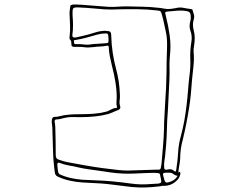

<svg xmlns="http://www.w3.org/2000/svg" viewBox="-20 -790 1040 844"><path d="M764 -30Q766 -32 767 -34Q768 -36 770 -34Q773 -33 773 -27Q771 -14 764 -4Q738 28 697 27Q693 26 689.5 27.5Q686 29 682 29Q651 33 620.5 34Q590 35 559 32Q532 29 505.5 25.5Q479 22 452 19Q424 16 396.5 15Q369 14 341 12Q313 10 286 4Q259 -2 233 -14Q222 -20 221 -32Q214 -82 213 -131.5Q212 -181 210 -230Q209 -239 208 -247.5Q207 -256 208 -266Q210 -270 212 -273Q214 -276 218 -276Q232 -276 246 -280Q260 -284 274 -285Q290 -287 305.5 -287.5Q321 -288 337 -288Q364 -288 391.5 -290Q419 -292 446 -299Q451 -300 456 -302.5Q461 -305 465 -307Q471 -310 476.5 -312.5Q482 -315 488 -315Q496 -315 494 -321Q491 -331 492 -341Q493 -351 493 -361Q493 -396 487 -431.5Q481 -467 472 -501Q467 -521 463 -541.5Q459 -562 458 -583Q458 -591 449 -589Q435 -586 420 -585.5Q405 -585 391 -583Q381 -582 372 -581.5Q363 -581 354 -582Q341 -584 329 -584Q317 -584 305 -584Q293 -584 294 -596Q294 -602 293 -607.5Q292 -613 287 -617Q285 -620 285.5 -623.5Q286 -627 286 -631Q289 -654 288 -678Q287 -702 286 -725Q285 -735 286.5 -744Q288 -753 289 -763Q290 -767 293 -768Q296 -769 300 -770Q310 -770 320 -770Q330 -770 340 -769Q369 -767 398 -764.5Q427 -762 456 -760Q476 -759 496.5 -760.5Q517 -762 537 -762Q572 -761 606 -760.5Q640 -760 674 -756Q688 -755 702 -752Q716 -749 731 -751Q736 -752 741 -752.5Q746 -753 751 -754Q769 -759 786.5 -755.5Q804 -752 821 -750Q826 -749 827 -744Q830 -735 832.5 -725.5Q835 -716 832 -706Q825 -683 831 -659Q836 -641 836 -623.5Q836 -606 833 -588Q830 -573 831 -562Q834 -531 830.5 -500Q827 -469 824 -438Q822 -407 819 -376.5Q816 -346 811 -315Q800 -245 784 -178Q772 -136 772 -92Q771 -77 768 -62Q765 -47 764 -30ZM432 -654Q435 -654 438.5 -654.5Q442 -655 446 -654Q460 -654 464.5 -650Q469 -646 469 -632Q470 -595 475.5 -558Q481 -521 491 -484Q498 -458 502 -430.5Q506 -403 507 -375Q508 -362 506 -349Q504 -336 508 -324Q512 -312 501 -307Q490 -303 479 -298Q468 -293 457 -289Q427 -281 396 -278Q365 -275 334 -275Q317 -275 299.5 -275.5Q282 -276 265 -272Q256 -270 246.5 -267.5Q237 -265 228 -265Q220 -265 220 -255Q221 -249 222 -243.5Q223 -238 223 -232Q224 -201 224.5 -170.5Q225 -140 225 -108Q225 -93 236 -89Q247 -85 259 -81.5Q271 -78 283 -76Q320 -69 357 -62.5Q394 -56 431 -51Q464 -47 497.5 -43Q531 -39 565 -41Q588 -42 612 -42.5Q636 -43 659 -44Q679 -44 683 -45Q687 -46 690 -70Q693 -108 696.5 -147Q700 -186 701 -224Q701 -253 703 -281Q705 -309 706 -337Q711 -403 712 -470Q712 -496 712.5 -521Q713 -546 714 -571Q715 -593 714 -614Q713 -635 708 -655Q704 -672 700.5 -689.5Q697 -707 692 -724Q689 -736 686 -739.5Q683 -743 671 -744Q628 -749 586 -749.5Q544 -750 502 -749Q470 -747 438 -749Q411 -751 384.5 -753.5Q358 -756 331 -757Q307 -759 302.5 -753.5Q298 -748 299 -728V-722Q301 -700 301 -678.5Q301 -657 298 -635Q298 -625 307 -625Q310 -625 313.5 -625.5Q317 -626 321 -627Q337 -631 353 -634.5Q369 -638 384 -643Q396 -647 407.5 -650Q419 -653 432 -654ZM737 -741Q734 -741 730.5 -740.5Q727 -740 723 -740Q709 -739 707 -736.5Q705 -734 709 -720Q720 -677 726 -633.5Q732 -590 727 -545Q726 -535 725.5 -524.5Q725 -514 725 -503Q726 -469 724.5 -434.5Q723 -400 721 -365Q720 -339 718.5 -313Q717 -287 715 -261Q714 -226 712.5 -190Q711 -154 707 -118Q706 -102 703 -85Q700 -68 702 -51Q703 -43 712 -44Q720 -46 728 -46Q736 -46 743 -40Q750 -35 752 -36Q754 -37 755 -46Q761 -83 763 -119.5Q765 -156 775 -192Q784 -225 790 -258.5Q796 -292 800 -326Q804 -359 806.5 -392.5Q809 -426 813 -459Q818 -495 816.5 -531.5Q815 -568 821 -604Q826 -631 817 -655Q813 -666 813.5 -677.5Q814 -689 817 -699Q820 -710 818 -724Q817 -738 802 -741Q786 -744 770 -743.5Q754 -743 737 -741ZM386 -596Q401 -597 416 -598Q431 -599 445 -600Q450 -600 453.5 -601.5Q457 -603 457 -609Q457 -615 457 -620.5Q457 -626 456 -632Q456 -645 443 -643Q426 -643 408 -638Q384 -631 360 -624.5Q336 -618 311 -614Q303 -614 305 -609Q306 -605 306 -600.5Q306 -596 313 -596Q331 -597 349 -594.5Q367 -592 386 -596ZM642 19Q650 18 659.5 18Q669 18 677 17Q686 15 688 12Q690 9 688 0Q687 -5 686 -10Q685 -15 684 -20Q684 -28 675 -29Q660 -31 645 -30Q630 -29 615 -29Q591 -28 567.5 -27Q544 -26 521 -27Q493 -28 466 -32Q439 -36 412 -40Q390 -43 368.5 -46Q347 -49 325 -54Q305 -59 283.5 -62.5Q262 -66 242 -74Q231 -78 232 -65Q233 -57 233.5 -49Q234 -41 236 -33Q238 -27 242 -24Q266 -13 291 -7.5Q316 -2 341 0Q373 2 406 3Q439 4 471 7Q514 11 556.5 17Q599 23 642 19ZM761 -18Q757 -17 754 -18.5Q751 -20 748 -21Q745 -23 742 -25Q739 -27 736 -29Q732 -31 717 -31Q702 -31 699 -29Q695 -25 697 -20Q698 -14 700 -8.5Q702 -3 703 2Q706 15 718 12Q732 9 743 2Q754 -5 761 -18Z"/></svg>

Font: Rock 3D
Style: Regular
Weight: 400
Version: Version 1.000